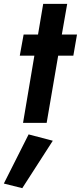

<svg xmlns="http://www.w3.org/2000/svg" viewBox="-66 -640 421 1000"><path d="M57 -460H132L159 -620H284L256 -460H335L316 -350H237L177 0H54L113 -350H37ZM83 60 209 93 50 340 -46 316Z"/></svg>

Font: Jost* 600 Semi
Style: Italic
Weight: 600
Italic angle: -10°
Version: Version 3.500